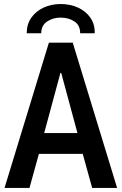

<svg xmlns="http://www.w3.org/2000/svg" viewBox="-20 -931 602 951"><path d="M2.4 0 222.2 -719.7H340.3L560.1 0H436.5L380.9 -201.2L370.6 -246.1L283.2 -569.8H279.3L191.9 -246.1L181.6 -201.2L126 0ZM128.9 -168.9V-272H433.6V-168.9ZM280.3 -911.1Q326.7 -911.1 365.5 -893.8Q404.3 -876.5 427.2 -844Q450.2 -811.5 449.2 -766.1H377Q377.4 -805.7 348.6 -824.7Q319.8 -843.8 280.3 -843.8Q242.7 -843.8 213.6 -824.7Q184.6 -805.7 184.1 -766.1H112.3Q112.3 -811.5 135.5 -844Q158.7 -876.5 196.8 -893.8Q234.9 -911.1 280.3 -911.1Z"/></svg>

Font: Reddit Mono SemiBold
Style: Regular
Weight: 600
Monospace: yes
Designer: Stephen Hutchings
Foundry: Reddit
Version: Version 1.014